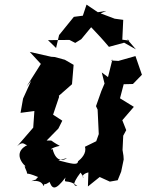

<svg xmlns="http://www.w3.org/2000/svg" viewBox="-20 -789 635 832"><path d="M270 -104C261 -96 224 -80 208 -143C193 -137 202 -149 239 -157C186 -186 217 -179 182 -180L233 -232L250 -266L210 -292L236 -369L235 -374L292 -424L299 -508L261 -530L217 -542L202 -543L109 -564L157 -512L95 -414L115 -439L80 -362L69 -300L129 -308L124 -236L54 -155C89 -188 87 -145 112 -166C45 -142 59 -96 93 -66C76 -82 102 -37 96 -41C107 -25 78 -50 145 -22C122 0 157 -21 116 -4C180 -13 164 38 173 7C173 19 231 -24 191 -12C205 34 219 39 264 -20C254 13 271 -18 315 17C303 16 287 15 329 -41C362 2 312 -29 363 -42L361 19L412 -22L456 -2L490 -8L505 -45L516 -98L515 -114L511 -139L514 -201L527 -225L510 -268L560 -326L500 -363L516 -424L556 -425L595 -465L567 -546L493 -525L461 -527L467 -531L448 -455L421 -475L433 -427L419 -394L396 -329L403 -314L408 -208L397 -177L348 -153C357 -125 331 -100 318 -90C317 -71 289 -80 233 -94ZM541 -613 510 -617 514 -703 477 -708 416 -731 441 -742 404 -736 355 -769 339 -721 300 -716 236 -637 223 -581 188 -615 281 -616 306 -603 332 -619 375 -671C402 -643 427 -616 452 -586L518 -604L569 -575L531 -619Z"/></svg>

Font: Asimov Aggro
Style: CondIt
Weight: 500
Designer: Google
Version: Version 2.000980; 2014